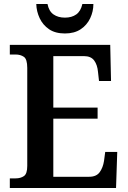

<svg xmlns="http://www.w3.org/2000/svg" viewBox="-20 -938 638 958"><path d="M29 0V-48H58Q83 -48 99.5 -59.5Q116 -71 116 -110V-599Q116 -643 99 -654.5Q82 -666 58 -666H29V-714H530L534 -534H474L469 -579Q466 -614 450 -636Q434 -658 399 -658H246V-401H467V-346H246V-56H425Q461 -56 477.5 -79Q494 -102 499 -135L505 -180H565L559 0ZM304 -771Q256 -771 225 -792Q194 -813 178 -847Q162 -881 161 -918H217Q224 -882 247 -866Q270 -850 304 -850Q338 -850 360.5 -866Q383 -882 391 -918H446Q446 -881 430 -847Q414 -813 382.5 -792Q351 -771 304 -771Z"/></svg>

Font: Noto Serif SemiCondensed SemiBold
Style: Regular
Weight: 600
Width: 4
Designer: Monotype Design Team
Foundry: Monotype Imaging Inc.
Version: Version 2.013; ttfautohint (v1.8.4.7-5d5b)